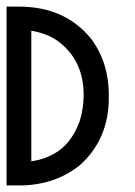

<svg xmlns="http://www.w3.org/2000/svg" viewBox="-20 -564 412 584"><path d="M1.5 -543.9H37.6Q178.2 -543.9 257.8 -445.3Q311 -373 311 -275.4V-267.1Q311 -139.6 221.7 -60.5Q144.5 0 39.6 0H1.5Q0 0 0 -1.5V-542.5Q0 -543.9 1.5 -543.9ZM75.2 -470.7V-73.2Q113.8 -79.1 142.1 -95.2Q194.8 -122.6 221.7 -193.4Q234.4 -232.9 234.4 -275.4Q234.4 -383.3 153.3 -440.9Q123.5 -461.9 75.2 -470.7Z"/></svg>

Font: Gasq
Style: Regular
Weight: 400
Designer: Husham Jawad
Version: Version 1.00;December 29, 2020;FontCreator 13.0.0.2683 32-bi